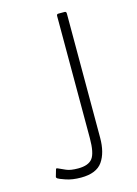

<svg xmlns="http://www.w3.org/2000/svg" viewBox="-115 -805 629 879"><g transform="rotate(-15 199.5 -366.0)"><path d="M289 -144Q289 -73 260 -31.5Q231 10 158 10Q117 10 86.5 -0.5Q56 -11 51 -15Q49 -17 47.5 -19Q46 -21 47 -24L56 -55Q57 -62 64 -59Q80 -52 99.5 -43Q119 -34 156 -34Q205 -34 224 -59Q243 -84 243 -154V-733Q243 -742 251 -742H281Q289 -742 289 -732V-144Z"/></g></svg>

Font: Libre Franklin Thin Thin
Style: Regular
Weight: 250
Version: Version 3.000